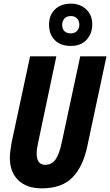

<svg xmlns="http://www.w3.org/2000/svg" viewBox="-20 -1023 604 1053"><path d="M209 10Q127 10 80.5 -34.5Q34 -79 34 -158Q34 -175 37 -197.5Q40 -220 44 -243L145 -714H289L189 -240Q185 -223 183 -208Q181 -193 181 -182Q181 -119 228 -119Q263 -119 284 -147.5Q305 -176 319 -243L420 -714H564L459 -222Q436 -110 377.5 -50Q319 10 209 10ZM369 -771Q312 -771 280.5 -803Q249 -835 249 -888Q249 -940 281.5 -971.5Q314 -1003 369 -1003Q419 -1003 452.5 -972Q486 -941 486 -890Q486 -838 454.5 -804.5Q423 -771 369 -771ZM369 -840Q389 -840 402 -853Q415 -866 415 -887Q415 -908 402.5 -921.5Q390 -935 369 -935Q346 -935 333.5 -921.5Q321 -908 321 -887Q321 -866 332.5 -853Q344 -840 369 -840Z"/></svg>

Font: Noto Sans ExtraCondensed ExtraBold
Style: Italic
Weight: 800
Width: 2
Italic angle: -12°
Designer: Monotype Design Team
Foundry: Monotype Imaging Inc.
Version: Version 2.013; ttfautohint (v1.8.4.7-5d5b)